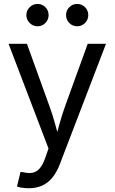

<svg xmlns="http://www.w3.org/2000/svg" viewBox="-20 -768 594 995"><path d="M67.9 198.7 86.4 123 103 125Q127.9 130.9 148.2 127.2Q168.5 123.5 184.8 105.7Q201.2 87.9 213.9 51.8L231.4 1.5L24.4 -541H119.6L234.9 -221.7Q252.9 -173.3 265.6 -125.5Q278.3 -77.6 292 -32.7H261.7Q275.4 -77.6 288.3 -125.5Q301.3 -173.3 318.8 -221.7L434.6 -541H529.3L289.6 84Q273.4 126 250.7 153.3Q228 180.7 197.8 194.1Q167.5 207.5 129.9 207.5Q108.4 207.5 92 204.6Q75.7 201.7 67.9 198.7ZM379.9 -631.8Q356 -631.8 339.1 -648.9Q322.3 -666 322.3 -689.9Q322.3 -713.9 339.1 -730.7Q356 -747.6 379.9 -747.6Q403.8 -747.6 420.7 -730.7Q437.5 -713.9 437.5 -689.9Q437.5 -666 420.7 -648.9Q403.8 -631.8 379.9 -631.8ZM174.8 -631.8Q150.9 -631.8 133.8 -648.9Q116.7 -666 116.7 -689.9Q116.7 -713.9 133.8 -730.7Q150.9 -747.6 174.8 -747.6Q198.2 -747.6 215.1 -730.7Q231.9 -713.9 231.9 -689.9Q231.9 -666 215.3 -648.9Q198.7 -631.8 174.8 -631.8Z"/></svg>

Font: Inter 17pt
Style: Regular
Weight: 400
Version: Version 4.001;git-66647c0bb